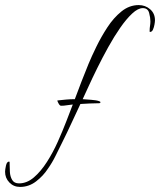

<svg xmlns="http://www.w3.org/2000/svg" viewBox="-180 -554 631 757"><path d="M-101 183Q-126 183 -143 165.5Q-160 148 -160 123Q-160 115 -156.5 99Q-153 83 -144 83Q-142 83 -142 87Q-142 91 -142 93Q-142 106 -141 124Q-140 142 -132 155.5Q-124 169 -105 169Q-74 169 -46.5 145.5Q-19 122 5 84.5Q29 47 48 4.5Q67 -38 82 -77Q97 -116 107 -142Q95 -141 83.5 -139Q72 -137 61 -137Q56 -137 51.5 -145Q47 -153 46 -157L47 -158Q64 -160 81 -161.5Q98 -163 115 -163Q128 -198 141.5 -233Q155 -268 169 -302Q181 -331 200 -370Q219 -409 243.5 -446.5Q268 -484 299 -509Q330 -534 367 -534Q393 -534 412 -517.5Q431 -501 431 -474Q431 -468 429 -457Q427 -446 423 -437Q419 -428 411 -428Q410 -428 410 -430.5Q410 -433 410 -434Q410 -443 411.5 -452Q413 -461 413 -470Q413 -484 408 -503Q403 -522 383 -522Q364 -522 341 -500.5Q318 -479 294 -444.5Q270 -410 247 -368.5Q224 -327 204 -286.5Q184 -246 169 -213Q154 -180 146 -163Q158 -162 179.5 -160.5Q201 -159 211 -155Q212 -154 214 -153.5Q216 -153 216 -151Q216 -147 210 -147Q192 -147 173.5 -146Q155 -145 137 -144Q119 -106 101.5 -68Q84 -30 65 8Q52 34 39 60.5Q26 87 9 111Q-9 139 -37.5 161Q-66 183 -101 183Z"/></svg>

Font: Bonheur Royale
Style: Regular
Weight: 400
Designer: Robert E. Leuschke
Foundry: Robert E. Leuschke
Version: Version 1.010; ttfautohint (v1.8.3)